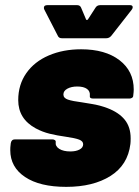

<svg xmlns="http://www.w3.org/2000/svg" viewBox="-20 -720 542 748"><path d="M20 -135Q20 -147 21 -153L22 -162Q23 -169 27 -173Q31 -177 38 -177H184Q190 -177 194 -174Q198 -171 197 -166Q195 -150 211 -140Q227 -130 254 -130Q276 -130 290 -137.5Q304 -145 304 -158Q304 -170 288.5 -176Q273 -182 238 -187Q202 -192 173.5 -199Q145 -206 119 -220Q51 -257 51 -330Q51 -390 82.5 -435Q114 -480 170 -504Q226 -528 296 -528Q390 -528 445.5 -485.5Q501 -443 501 -371Q501 -363 499 -347Q499 -342 494.5 -339Q490 -336 484 -336H343Q328 -336 330 -347Q332 -364 319 -373.5Q306 -383 281 -383Q258 -383 242.5 -374.5Q227 -366 227 -352Q227 -338 244.5 -332Q262 -326 301 -321Q306 -320 337.5 -315Q369 -310 398 -299Q443 -282 466 -253.5Q489 -225 489 -181Q489 -167 488 -159Q478 -77 410.5 -34.5Q343 8 238 8Q135 8 77.5 -30.5Q20 -69 20 -135ZM151 -690Q151 -700 165 -700H280Q292 -700 296 -690L315 -645Q316 -642 318.5 -642Q321 -642 323 -645L352 -690Q358 -700 371 -700H486Q497 -700 497 -692Q497 -687 493 -682L414 -581Q406 -571 394 -571H221Q209 -571 205 -581L153 -682Q151 -685 151 -690Z"/></svg>

Font: Barlow Black
Style: Italic
Weight: 900
Italic angle: -7°
Designer: Jeremy Tribby
Foundry: Tribby Type
Version: Version 1.408